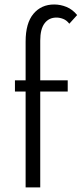

<svg xmlns="http://www.w3.org/2000/svg" viewBox="-20 -815 355 835"><path d="M91.4 0V-416.8H45V-465.5H91.4V-634.1Q91.4 -714.5 125.5 -755Q159.5 -795.5 215.5 -795.5Q243.2 -795.5 269.3 -784.8Q295.5 -774.1 315.5 -749.5L281.4 -711.8Q270 -726.8 255 -732.7Q240 -738.6 225.5 -738.6Q192.7 -738.6 173.9 -713.6Q155 -688.6 155 -638.2V-465.5H274.5V-416.8H155V0Z"/></svg>

Font: Spartan
Style: Regular
Weight: 400
Designer: Matt Bailey, Mirko Velimirovic
Foundry: Matt Bailey
Version: Version 1.005